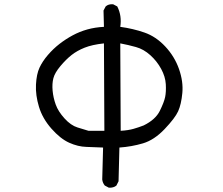

<svg xmlns="http://www.w3.org/2000/svg" viewBox="-20 -813 1040 894"><path d="M487 61 468 51Q458 39 456 23L460 -126Q422 -128 382.5 -129Q343 -130 302 -148.5Q261 -167 219.5 -214Q178 -261 161.5 -315.5Q145 -370 147.5 -419Q150 -468 164 -498Q178 -528 203 -557Q228 -586 257 -608.5Q286 -631 318.5 -648.5Q351 -666 387 -676Q423 -686 464 -688L462 -764L472 -783Q485 -795 507 -793L526 -783Q548 -740 540 -688Q599 -680 652.5 -661.5Q706 -643 749.5 -596.5Q793 -550 813.5 -491.5Q834 -433 829 -380Q824 -327 809.5 -295Q795 -263 746.5 -212Q698 -161 645.5 -145.5Q593 -130 536 -126L532 31L522 51Q509 62 487 61ZM392 -204H466L464 -611Q409 -605 374 -591Q339 -577 313.5 -557Q288 -537 261.5 -505.5Q235 -474 228.5 -448.5Q222 -423 225 -390.5Q228 -358 239.5 -326Q251 -294 280.5 -261.5Q310 -229 341 -219.5Q372 -210 392 -204ZM649 -229Q704 -256 724 -296.5Q744 -337 749 -361.5Q754 -386 752 -421Q750 -456 730.5 -492Q711 -528 680 -556Q649 -584 613 -594Q577 -604 540 -611L542 -204Q577 -206 601.5 -213Q626 -220 649 -229Z"/></svg>

Font: Kosefont JP
Style: Regular
Weight: 400
Designer: Nozomi Seto 瀬戸のぞみ
Version: Version 3.00;June 19, 2020